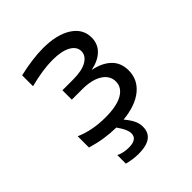

<svg xmlns="http://www.w3.org/2000/svg" viewBox="-206 -691 1015 1015"><g transform="rotate(-45 301.0 -183.5)"><path d="M519.5 -156.7Q519.5 -88.9 466.6 -45.2Q413.6 -1.5 316.4 8.3Q339.8 36.1 351.1 59.3Q362.3 82.5 362.3 107.4Q362.3 192.9 245.1 192.9Q203.1 192.9 160.2 181.2V117.2Q175.3 125.5 194.6 129.2Q213.9 132.8 231.9 132.8Q294.4 132.8 294.4 88.9Q294.4 74.7 286.9 56.9Q279.3 39.1 259.3 10.7Q216.8 10.3 174.1 3.9Q131.3 -2.4 82.5 -16.6V-101.1Q158.2 -67.4 256.8 -67.4Q342.3 -67.4 386.2 -93Q430.2 -118.7 430.2 -163.1Q430.2 -207 388.7 -233.4Q347.2 -259.8 274.4 -259.8H197.3V-330.1H277.8Q344.7 -330.1 379.6 -351.1Q414.6 -372.1 414.6 -405.3Q414.6 -439 378.2 -459.7Q341.8 -480.5 272.5 -480.5Q237.8 -480.5 195.8 -474.4Q153.8 -468.3 102.5 -455.1V-536.6Q205.1 -560.1 281.7 -560.1Q384.3 -560.1 444.1 -521.7Q503.9 -483.4 503.9 -418Q503.9 -371.1 472.4 -339.8Q440.9 -308.6 382.3 -296.4Q444.8 -284.7 482.2 -249.8Q519.5 -214.8 519.5 -156.7Z"/></g></svg>

Font: Vazir Code Hack
Style: Code-Hack
Weight: 400
Foundry: DejaVu fonts team - Redesigned by Saber Rastikerdar
Version: Version 1.1.2